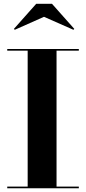

<svg xmlns="http://www.w3.org/2000/svg" viewBox="-20 -1014 463 1034"><path d="M217 -923.5 59.5 -853.5 55 -858.5 175 -993.5H260L380 -858.5L375.5 -853.5ZM19 -9H129V-741H19V-750H404.5V-741H284.5V-9H404.5V0H19Z"/></svg>

Font: Bodoni* 24pt
Style: Bold
Weight: 700
Version: Version 2.3